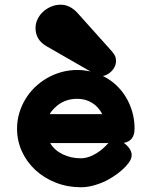

<svg xmlns="http://www.w3.org/2000/svg" viewBox="-20 -747 642 813"><path d="M454.1 -529.3Q462.4 -519.5 466.8 -510.7Q471.2 -502 471.2 -489.3Q471.2 -476.1 465.8 -464.8Q460.4 -453.6 452.1 -445.3Q443.8 -437 434.1 -431.6Q424.3 -426.3 415.5 -425.3Q445.8 -410.6 470.5 -387.9Q495.1 -365.2 512.7 -336.4Q530.3 -307.6 540 -273.7Q549.8 -239.7 549.8 -202.6Q549.8 -149.4 503.9 -142.1Q517.6 -132.8 527.6 -118.7Q537.6 -104.5 537.6 -90.8Q537.6 -74.7 525.4 -58.1Q513.2 -41.5 496.1 -26.6Q479 -11.7 460 0.5Q440.9 12.7 427.2 19.5Q370.6 45.9 322.8 45.9Q266.1 45.9 216.8 26.6Q167.5 7.3 130.9 -26.1Q94.2 -59.6 73.2 -105Q52.2 -150.4 52.2 -202.6Q52.2 -236.3 61.5 -267.8Q70.8 -299.3 87.4 -326.9Q104 -354.5 127.4 -377.2Q150.9 -399.9 179.2 -416.3Q207.5 -432.6 240 -441.7Q272.5 -450.7 307.1 -450.7Q321.8 -450.7 335.7 -449Q349.6 -447.3 363.3 -444.3L178.7 -550.3Q130.4 -577.1 130.4 -628.4Q130.4 -647.9 139.2 -666Q147.9 -684.1 162.6 -697.5Q177.2 -710.9 196.5 -719Q215.8 -727.1 236.8 -727.1Q274.9 -727.1 306.2 -694.3ZM429.7 -131.3Q434.1 -136.7 439.5 -141.1H192.4Q210.9 -110.4 245.8 -93.5Q280.8 -76.7 322.8 -76.7Q334.5 -76.7 347.9 -80.1Q361.3 -83.5 375.2 -90.6Q389.2 -97.7 403.1 -107.9Q417 -118.2 429.7 -131.3ZM212.4 -291.5Q205.6 -284.7 200.2 -278.1Q194.8 -271.5 190.4 -263.7H413.1Q397.5 -294.4 369.9 -311.5Q342.3 -328.6 307.1 -328.6Q250.5 -328.6 212.4 -291Z"/></svg>

Font: Erica Type
Style: Bold
Weight: 700
Designer: Peter Wiegel
Foundry: Peter Wiegel
Version: Version 1.000 2010 initial release